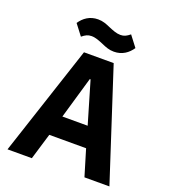

<svg xmlns="http://www.w3.org/2000/svg" viewBox="-161 -1026 1007 1142"><g transform="rotate(20 342.5 -455.5)"><path d="M415 -762C468 -762 505 -790 529 -826L477 -894C456 -877 441 -869 418 -869C392 -869 369 -879 340 -891C315 -902 293 -911 263 -911C210 -911 173 -883 149 -847L201 -779C222 -796 237 -804 260 -804C286 -804 309 -794 338 -782C363 -771 385 -762 415 -762ZM665 0 438 -698H250L20 0H174L224 -166H457L507 0ZM420 -295H260L337 -560H342Z"/></g></svg>

Font: LVC Sans
Style: Bold
Weight: 700
Designer: Mike Abbink, Paul van der Laan, Pieter van Rosmalen
Foundry: Bold Monday
Version: Version 3.0